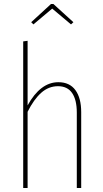

<svg xmlns="http://www.w3.org/2000/svg" viewBox="-20 -940 517 960"><path d="M386 -379V0H364V-377Q364 -441 340.5 -475Q317 -509 270 -509Q223 -509 186 -476Q149 -443 118 -381V0H96V-733L118 -736V-413Q182 -529 272 -529Q328 -529 357 -489.5Q386 -450 386 -379ZM147 -818 136 -829 235 -920H247L347 -829L335 -818L241 -897Z"/></svg>

Font: Fira Sans Extra Condensed Thin
Style: Regular
Weight: 250
Width: 1
Designer: Carrois Corporate & Edenspiekermann AG
Foundry: Carrois Corporate GbR & Edenspiekermann AG
Version: Version 4.203